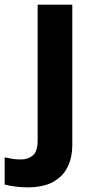

<svg xmlns="http://www.w3.org/2000/svg" viewBox="-84 -566 409 826"><path d="M34 240Q9 240 -18.5 236.5Q-46 233 -64 228V111Q-46 115 -30 117.5Q-14 120 6 120Q36 120 57 103Q78 86 78 37V-546H227V59Q227 109 208 150Q189 191 146.5 215.5Q104 240 34 240Z"/></svg>

Font: Noto Sans Adlam
Style: Regular
Weight: 400
Designer: Mark Jamra, Neil Patel
Foundry: JamraPatel LLC
Version: Version 3.001